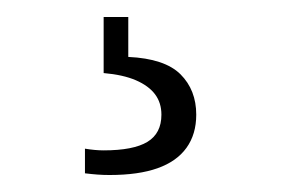

<svg xmlns="http://www.w3.org/2000/svg" viewBox="-20 -20 331 226"><path d="M109 186Q102 186 95 185.5Q88 185 80 184V155Q86 156 91.5 156.5Q97 157 102 157Q137 157 153.5 147Q170 137 170 115Q170 101 162.5 91Q155 81 140 74.5Q125 68 102 66V0H131V47Q174 49 192.5 67.5Q211 86 211 115Q211 138 199.5 154Q188 170 165.5 178Q143 186 109 186Z"/></svg>

Font: Oswald ExtraLight
Style: Regular
Weight: 250
Designer: Vernon Adams
Foundry: Vernon Adams
Version: Version 4.100; ttfautohint (v1.8.1.43-b0c9)